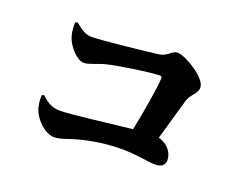

<svg xmlns="http://www.w3.org/2000/svg" viewBox="-101 -849 1202 972"><g transform="rotate(20 500.0 -363.0)"><path d="M133 -234C130 -215 133 -181 143 -154C160 -109 215 -55 262 -55C295 -55 325 -69 365 -81C409 -94 502 -116 605 -116C691 -116 751 -100 790 -100C825 -100 843 -115 843 -141C843 -178 818 -219 763 -234L826 -454C837 -493 874 -511 874 -544C874 -596 748 -671 707 -671C674 -671 666 -637 619 -631C568 -624 324 -597 269 -597C234 -597 215 -612 177 -642L165 -637C164 -610 167 -582 174 -561C188 -516 239 -460 275 -460C305 -460 336 -480 389 -493C445 -507 615 -532 660 -532C669 -532 673 -528 672 -518C669 -465 647 -332 626 -230C504 -216 295 -191 246 -191C203 -191 177 -207 144 -238Z"/></g></svg>

Font: Noto Serif CJK SC Black
Style: Regular
Weight: 900
Designer: Ryoko NISHIZUKA 西塚涼子 (kana & ideographs); Frank Grießhammer (Latin, Greek & Cyrillic); Wenlong ZHANG 张文龙 (bopomofo); San
Foundry: Adobe
Version: Version 2.001;hotconv 1.1.0;makeotfexe 2.6.0